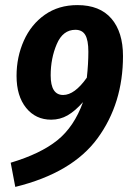

<svg xmlns="http://www.w3.org/2000/svg" viewBox="-20 -707 507 754"><path d="M463 -487Q463 -301 363.5 -164.5Q264 -28 40 27L22 -68Q139 -103 205 -156Q271 -209 306 -306Q275 -271 245.5 -254Q216 -237 181 -237Q120 -237 82.5 -283.5Q45 -330 45 -409Q45 -483 73.5 -547Q102 -611 156 -649Q210 -687 284 -687Q372 -687 417.5 -634Q463 -581 463 -487ZM321 -402Q327 -456 327 -504Q327 -549 315 -569.5Q303 -590 276 -590Q227 -590 203 -534Q179 -478 179 -411Q179 -334 228 -334Q273 -334 321 -402Z"/></svg>

Font: Fira Sans Compressed SemiBold
Style: Italic
Weight: 600
Width: 1
Italic angle: -8°
Designer: bBox Type GmbH & Carrois Corporate GbR & Edenspiekermann AG
Foundry: bBox Type GmbH & Carrois Corporate GbR & Edenspiekermann AG
Version: Version 4.301